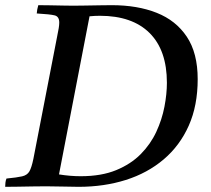

<svg xmlns="http://www.w3.org/2000/svg" viewBox="-32 -721 815 742"><path d="M-12 1Q-12 -6 -11 -15Q-10 -24 -7 -31Q34 -35 53.5 -39.5Q73 -44 81.5 -58.5Q90 -73 97 -107L189 -581Q193 -600 195 -612.5Q197 -625 197 -634Q197 -657 179.5 -661.5Q162 -666 110 -669Q111 -684 116 -701Q134 -701 160.5 -700.5Q187 -700 212.5 -699.5Q238 -699 251 -699Q265 -699 295 -699.5Q325 -700 355 -700.5Q385 -701 400 -701Q499 -701 573.5 -671.5Q648 -642 690 -579Q732 -516 732 -415Q732 -313 697.5 -235.5Q663 -158 600.5 -105Q538 -52 454 -25.5Q370 1 272 1Q248 1 213 0Q178 -1 146 -1Q124 -1 94.5 -0.5Q65 0 36.5 0.5Q8 1 -12 1ZM196 -47Q239 -40 280 -40Q360 -40 417 -63.5Q474 -87 512 -125.5Q550 -164 572 -211.5Q594 -259 603.5 -308.5Q613 -358 613 -401Q613 -527 546 -593.5Q479 -660 354 -660Q334 -660 314 -658Z"/></svg>

Font: Tiro Kannada
Style: Italic
Weight: 400
Italic angle: -11°
Designer: Kannada: John Hudson & Fiona Ross, assisted by Kaja Sojewska. Latin: John Hudson with Paul Hanslow, assisted by Kaja Soj
Foundry: Tiro Typeworks Ltd.
Version: Version 1.52